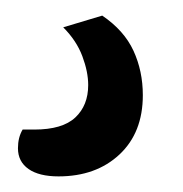

<svg xmlns="http://www.w3.org/2000/svg" viewBox="-20 -37 235 246"><path d="M61 -2 111 -17Q139 2 151 28Q163 54 163 85Q163 133 133 161Q103 189 55 189Q30 189 16.5 179.5Q3 170 3 153Q3 139 9 129H24Q60 129 76.5 113.5Q93 98 93 72Q93 55 85.5 35Q78 15 61 -2Z"/></svg>

Font: Baloo Bhaina 2
Style: Regular
Weight: 400
Designer: Yesha Goshar, Manish Minz, Shuchita Grover and Ek Type
Foundry: Ek Type
Version: Version 1.700